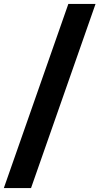

<svg xmlns="http://www.w3.org/2000/svg" viewBox="-53 -862 509 982"><path d="M-33.4 100 296.6 -842H435.7L105.7 100Z"/></svg>

Font: Montserrat Alternates Thin
Style: Regular
Weight: 100
Designer: Julieta Ulanovsky
Foundry: Julieta Ulanovsky
Version: Version 9.000